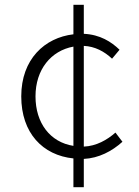

<svg xmlns="http://www.w3.org/2000/svg" viewBox="-20 -743 575 795"><path d="M284 32H327V-85C389 -88 444 -117 487 -156L458 -194C424 -164 379 -138 327 -136V-553C373 -551 412 -530 444 -500L475 -537C441 -570 394 -600 327 -603V-723H284V-601C165 -587 68 -498 68 -344C68 -192 157 -100 284 -87ZM284 -139C188 -154 127 -233 127 -344C127 -455 191 -533 284 -550Z"/></svg>

Font: Noto Sans CJK SC Light
Style: Regular
Weight: 300
Designer: Ryoko NISHIZUKA 西塚涼子 (kana, bopomofo & ideographs); Paul D. Hunt (Latin, Greek & Cyrillic); Sandoll Communications 산돌커뮤니
Foundry: Adobe
Version: Version 2.004;hotconv 1.0.118;makeotfexe 2.5.65603